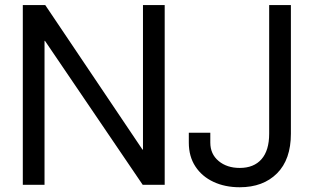

<svg xmlns="http://www.w3.org/2000/svg" viewBox="-20 -748 1269 777"><path d="M646.5 -727.5V0H557.6L162.1 -582.5H160.2V0H72.3V-727.5H163.1L556.6 -142.6H558.6V-727.5ZM950.2 9.8Q890.6 9.8 844 -12Q797.4 -33.7 770.8 -74.2Q744.1 -114.7 744.1 -170.9V-210.9H831.1V-170.9Q831.1 -124.5 864.7 -96.4Q898.4 -68.4 950.2 -68.4Q1007.3 -68.4 1038.3 -103.8Q1069.3 -139.2 1069.3 -207V-727.5H1157.2V-207Q1157.2 -102.5 1101.1 -46.4Q1044.9 9.8 950.2 9.8Z"/></svg>

Font: Inter Display
Style: Regular
Weight: 400
Designer: Rasmus Andersson
Foundry: rsms
Version: Version 4.000;git-37864ae